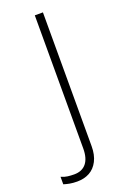

<svg xmlns="http://www.w3.org/2000/svg" viewBox="-200 -578 566 866"><g transform="rotate(-20 83.0 -145.0)"><path d="M13 240Q-7 240 -23 237Q-39 234 -51 230V194Q-36 201 -20.5 203Q-5 205 11 205Q49 205 69 180.5Q89 156 89 109V-530H128V112Q128 154 113 183Q98 212 72.5 226Q47 240 13 240Z"/></g></svg>

Font: Noto Sans Armenian ExtraLight
Style: Regular
Weight: 250
Designer: Monotype Design Team
Foundry: Monotype Imaging Inc.
Version: Version 2.007